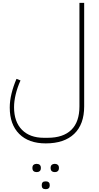

<svg xmlns="http://www.w3.org/2000/svg" viewBox="-20 -760 693 1339"><path d="M299 240Q180 240 114 174Q48 108 48 -10Q48 -57 60.5 -108Q73 -159 95 -210L123 -199Q101 -150 89.5 -102Q78 -54 78 -12Q78 89 133 145Q188 201 286 201H312Q421 201 477.5 145.5Q534 90 534 -18V-740H567V-18Q567 107 497.5 173.5Q428 240 299 240ZM359 440Q348 440 340.5 433Q333 426 333 411Q333 397 340.5 390Q348 383 359 383H365Q376 383 383.5 390Q391 397 391 411Q391 426 383.5 433Q376 440 365 440ZM296 559Q271 559 271 532Q271 505 296 505H302Q313 505 320 511.5Q327 518 327 532Q327 546 320 552.5Q313 559 302 559ZM233 440Q221 440 213.5 433Q206 426 206 411Q206 397 213.5 390Q221 383 233 383H238Q250 383 257.5 390Q265 397 265 411Q265 426 257.5 433Q250 440 238 440Z"/></svg>

Font: IBM Plex Sans Arabic ExtraLight
Style: Regular
Weight: 200
Designer: Mike Abbink, Paul van der Laan, Pieter van Rosmalen, Wael Morcos, Khajak Apelian
Foundry: Bold Monday
Version: Version 1.1